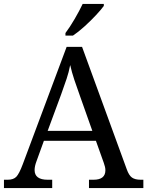

<svg xmlns="http://www.w3.org/2000/svg" viewBox="-20 -951 745 971"><path d="M0 0V-42H19Q48 -42 62.5 -57Q77 -72 95 -120L317 -714H395L621 -95Q632 -64 647.5 -53Q663 -42 692 -42H705V0H430V-42H453Q513 -42 513 -90Q513 -98 511 -107Q509 -116 505 -127L465 -239H202L164 -134Q155 -110 155 -91Q155 -42 221 -42H244V0ZM221 -289H447L385 -464Q369 -508 356 -547Q343 -586 335 -622Q328 -586 317 -553Q306 -520 289 -473ZM311 -784Q333 -813 357.5 -855Q382 -897 398 -931H505V-921Q493 -904 466 -875Q439 -846 407.5 -817.5Q376 -789 349 -771H311Z"/></svg>

Font: Noto Serif Dives Akuru
Style: Regular
Weight: 400
Designer: Fernando Caro
Foundry: Fernando Caro
Version: Version 2.000; ttfautohint (v1.8.4.7-5d5b)